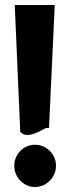

<svg xmlns="http://www.w3.org/2000/svg" viewBox="-20 -738 272 768"><path d="M37 -75C37 -29 74 10 120 10C166 10 204 -29 204 -75C204 -122 165 -159 120 -159C74 -159 37 -121 37 -75ZM199 -718H39L61 -211L64 -208C94 -178 157 -226 166 -226H176Z"/></svg>

Font: Bluebird
Style: SfBdExt
Weight: 700
Designer: Jasper
Foundry: Cannot Into Space Fonts
Version: Version 0.98